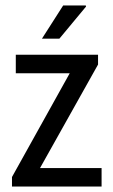

<svg xmlns="http://www.w3.org/2000/svg" viewBox="-20 -685 416 705"><path d="M198 -543H134L212 -665H295L296 -661ZM127 -68H353V0H24V-35L236 -416H38V-484H340V-448Z"/></svg>

Font: Pragati Narrow
Style: Regular
Weight: 400
Designer: Hector Gatti, Marcela Romero, Pablo Cosgaya and Nicolas Silva
Foundry: Omnibus-Type
Version: Version 1.010; ttfautohint (v1.3)